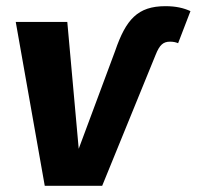

<svg xmlns="http://www.w3.org/2000/svg" viewBox="-20 -602 637 622"><path d="M125 0H311L484 -424C497 -457 509 -467 531 -467C542 -467 550 -465 557 -462L597 -566C575 -576 550 -582 516 -582C426 -582 388 -539 353 -437L235 -120L198 -531H31Z"/></svg>

Font: Fira Sans
Style: Bold Italic
Weight: 700
Italic angle: -8°
Designer: bBox Type GmbH & Carrois Corporate GbR & Edenspiekermann AG
Foundry: bBox Type GmbH & Carrois Corporate GbR & Edenspiekermann AG
Version: Version 4.301;PS 004.301;hotconv 1.0.88;makeotf.lib2.5.64775